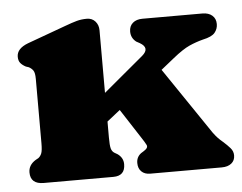

<svg xmlns="http://www.w3.org/2000/svg" viewBox="-42 -547 752 597"><g transform="rotate(-5 334.0 -248.5)"><path d="M71.5 0Q30 0 30 -36.5Q30 -59.5 52.5 -73.5L61.5 -78.5Q68 -83.5 71.5 -92.2Q75 -101 75 -123.5V-324.5Q75 -343.5 70 -350.8Q65 -358 56.5 -362.5L47.5 -365.5Q37 -371 31 -378.2Q25 -385.5 25 -398Q25 -423.5 60.5 -437L180 -480.5Q203 -489 217.5 -493Q232 -497 249 -497Q265.5 -497 275.5 -485.8Q285.5 -474.5 285.5 -458V-262.5L410.5 -367Q437 -389.5 407 -407L396 -413Q380 -425.5 380 -445.5Q380 -462.5 391.2 -472.2Q402.5 -482 421.5 -482H608.5Q628 -482 639.2 -472.2Q650.5 -462.5 650.5 -445.5Q650.5 -430.5 641 -418.8Q631.5 -407 603 -401Q581.5 -395.5 560.2 -386Q539 -376.5 507.5 -351L467 -318.5L608 -110.5Q616.5 -99 622.8 -92.5Q629 -86 638 -78.5Q650.5 -67.5 659.5 -57.2Q668.5 -47 668.5 -34Q668.5 -18 657.2 -9Q646 0 627 0H403.5Q386.5 0 376.5 -9.8Q366.5 -19.5 366.5 -36.5Q366.5 -55 381 -66L390.5 -72Q405 -81 400.2 -90.2Q395.5 -99.5 385.5 -114.5L326.5 -205.5L285.5 -173V-123.5Q285.5 -98.5 288.2 -88.8Q291 -79 298.5 -74.5L308 -69Q325.5 -56.5 325.5 -36.5Q325.5 0 288.5 0Z"/></g></svg>

Font: Fraunces 9pt Soft Black
Style: Regular
Weight: 900
Version: Version 1.000;[b76b70a41]